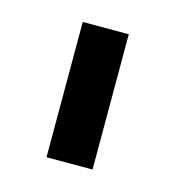

<svg xmlns="http://www.w3.org/2000/svg" viewBox="-54 -775 326 355"><g transform="rotate(15 108.5 -597.5)"><path d="M152 -727.3V-468.4H63.9V-727.3Z"/></g></svg>

Font: Inter P Medium
Style: Regular
Weight: 500
Designer: Rasmus Andersson
Foundry: rsms
Version: Version 3.018;git-588b23468